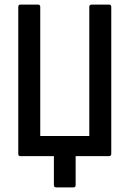

<svg xmlns="http://www.w3.org/2000/svg" viewBox="-20 -675 560 830"><path d="M223 135Q213 135 213 125V0H68Q59 0 59 -10V-645Q59 -655 68 -655H145Q154 -655 154 -645V-87H366V-645Q366 -655 376 -655H452Q461 -655 461 -645V-10Q461 -6 458.5 -3Q456 0 452 0H307V125Q307 135 298 135Z"/></svg>

Font: Sofia Sans Condensed SemiBold
Style: Regular
Weight: 600
Designer: Botio Nikoltchev, Ani Petrova
Foundry: lettersoup
Version: Version 4.101